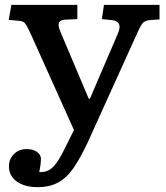

<svg xmlns="http://www.w3.org/2000/svg" viewBox="-20 -541 683 792"><path d="M136 231Q82 231 49.5 208Q17 185 17 145Q17 115 37.5 94.5Q58 74 89 74Q115 74 131 84.5Q147 95 149 112Q149 119 148 130.5Q147 142 142 169Q166 170 184 159.5Q202 149 219.5 121.5Q237 94 260 46L285 -5L105 -405Q91 -435 83.5 -444.5Q76 -454 59 -455L16 -459L27 -521H299V-462L249 -460Q231 -459 224 -449Q217 -439 230 -408L346 -134H351L466 -402Q488 -452 443 -458L400 -462L409 -521H638V-461L596 -458Q578 -456 569 -446Q560 -436 545 -402L342 46Q312 110 284 151Q256 192 220.5 211.5Q185 231 136 231Z"/></svg>

Font: Literata 7pt Medium
Style: Regular
Weight: 500
Designer: Latin by Veronika Burian and Jose Scaglione. Greek by Irene Vlachou. Cyrillic by Vera Evstafieva.
Foundry: TypeTogether
Version: Version 3.002